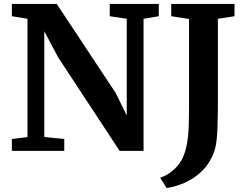

<svg xmlns="http://www.w3.org/2000/svg" viewBox="-20 -763 1234 971"><path d="M119 -668 40 -681V-743H267L565 -293L621 -179V-668L535 -681V-743H783V-681L706 -668V0H585L274 -473L204 -605V-70L305 -60V0H40V-60L119 -70ZM915 7Q926 -27 931 -74.5Q936 -122 936 -208V-667L846 -681V-743H1166V-681L1082 -668V-275Q1082 -168 1079.5 -109.5Q1077 -51 1069 -16Q1048 65 983 118.5Q918 172 823 188L790 136Q830 123 864.5 90Q899 57 915 7Z"/></svg>

Font: Koeln Type Serif
Style: Bold
Weight: 700
Designer: Eben Sorkin
Foundry: Eben Sorkin
Version: Version 2.002